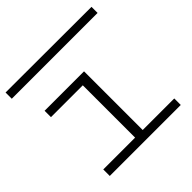

<svg xmlns="http://www.w3.org/2000/svg" viewBox="-183 -829 981 981"><g transform="rotate(-45 307.5 -339.0)"><path d="M581 -47V0H68V-47H298V-425H68V-471H353V-47ZM613 -633H-7V-678L613 -677Z"/></g></svg>

Font: BioRhyme Expanded Light
Style: Regular
Weight: 300
Width: 7
Designer: Aoife Mooney
Foundry: Aoife Mooney Type
Version: Version 1.001